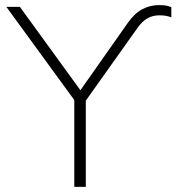

<svg xmlns="http://www.w3.org/2000/svg" viewBox="-20 -732 691 752"><path d="M271 0V-367L282 -325L5 -705H58L299 -373H291L481 -643Q507 -680 537.5 -696Q568 -712 602 -712Q618 -712 628 -710.5Q638 -709 651 -704V-664Q641 -668 630 -670Q619 -672 604 -672Q579 -672 558 -660.5Q537 -649 518 -622L307 -325L316 -367V0Z"/></svg>

Font: Nunito Sans 10pt ExtraLight
Style: Regular
Weight: 250
Designer: Vernon Adams
Foundry: Vernon Adams
Version: Version 3.101;gftools[0.9.27]